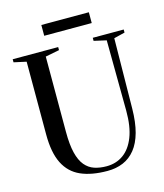

<svg xmlns="http://www.w3.org/2000/svg" viewBox="-129 -985 931 1091"><g transform="rotate(-15 336.5 -440.0)"><path d="M367.5 9.5Q274 9.5 210.8 -18.5Q147.5 -46.5 115.5 -110.2Q83.5 -174 83.5 -280.5V-709L10.5 -725V-743H278V-725L196 -709V-265.5Q196 -190.5 208 -142Q220 -93.5 242.8 -66.2Q265.5 -39 297.5 -28.2Q329.5 -17.5 369 -17.5Q425.5 -17.5 468 -47.8Q510.5 -78 534.5 -139.2Q558.5 -200.5 558 -294L554.5 -708.5L481.5 -725V-743H663.5V-725L599 -709L594 -297Q593 -215.5 577 -157.5Q561 -99.5 531.2 -62.5Q501.5 -25.5 460.2 -8Q419 9.5 367.5 9.5ZM497.5 -889V-825.5H218V-889Z"/></g></svg>

Font: Merriweather 144pt
Style: Regular
Weight: 400
Version: Version 2.100